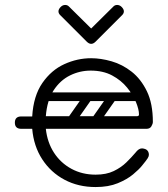

<svg xmlns="http://www.w3.org/2000/svg" viewBox="-20 -745 677 775"><path d="M366 10Q296 10 240.5 -19.5Q185 -49 150.5 -102Q116 -155 110 -225H66Q40 -225 40 -250Q40 -275 66 -275H110Q115 -358 151 -410Q187 -462 239.5 -486Q292 -510 348 -510Q387 -510 430.5 -497.5Q474 -485 511.5 -455.5Q549 -426 573 -376.5Q597 -327 597 -253Q597 -245 591 -235Q585 -225 571 -225H165Q171 -170 198 -128.5Q225 -87 268.5 -63.5Q312 -40 366 -40Q409 -40 439 -54.5Q469 -69 490 -89.5Q511 -110 527 -129Q533 -137 539.5 -141.5Q546 -146 553 -146Q557 -146 562.5 -144.5Q568 -143 571 -141Q581 -134 581 -120Q581 -114 576 -106Q571 -98 553 -76Q541 -61 517 -41Q493 -21 455.5 -5.5Q418 10 366 10ZM165 -276H533Q541 -276 541 -283Q541 -303 529 -332.5Q517 -362 493 -391.5Q469 -421 432.5 -440.5Q396 -460 346 -460Q302 -460 262.5 -440.5Q223 -421 196.5 -380.5Q170 -340 165 -276ZM451 -372H554V-337H451ZM345 -366Q358 -356 349 -343L283 -249Q274 -235 258 -246Q245 -256 254 -269L320 -363Q324 -368 331 -369.5Q338 -371 345 -366ZM443 -366Q456 -356 447 -343L381 -249Q372 -235 356 -246Q343 -256 352 -269L418 -363Q422 -368 429 -369.5Q436 -371 443 -366ZM147 -259Q147 -276 164 -276H496Q513 -276 513 -259Q513 -241 497 -241H165Q147 -241 147 -259ZM147 -355Q147 -372 164 -372H496Q513 -372 513 -355Q513 -337 497 -337H165Q147 -337 147 -355ZM258 -719 348 -630 438 -719Q444 -725 453 -725Q463 -725 471 -717Q480 -708 480 -699Q480 -691 473 -684L366 -577Q357 -568 348 -568Q339 -568 330 -577L223 -684Q216 -691 216 -699Q216 -708 225 -717Q233 -725 243 -725Q252 -725 258 -719Z"/></svg>

Font: Agu Display Uzo
Style: Regular
Weight: 400
Designer: Oluwaseun Badejo
Version: Version 1.103